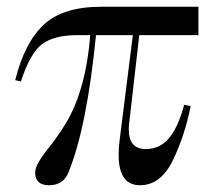

<svg xmlns="http://www.w3.org/2000/svg" viewBox="-20 -534 643 568"><path d="M361 -151Q361 -93 411 -93Q452 -93 479 -124Q506 -155 525 -224L544 -220Q527 -134 492 -61Q456 14 394 14Q331 14 331 -76Q331 -98 334 -120L373 -430H264Q237 -158 183 -25Q168 14 125 14Q84 14 84 -24Q84 -49 130 -104Q160 -143 181 -180Q235 -277 247 -430H209Q140 -430 104.5 -403.5Q69 -377 42 -293L25 -297Q53 -409 110 -461.5Q167 -514 279 -514H567V-430H392L362 -168Q361 -160 361 -151Z"/></svg>

Font: Playfair Display
Style: Regular
Weight: 400
Designer: Claus Eggers S?rensen
Foundry: Claus Eggers S?rensen
Version: Version 1.003